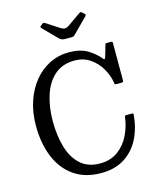

<svg xmlns="http://www.w3.org/2000/svg" viewBox="-141 -1076 964 1182"><g transform="rotate(-15 341.0 -485.0)"><path d="M41.5 -375Q41.5 -458.5 65 -529Q88.5 -599.5 130.8 -651.2Q173 -703 230 -731.5Q287 -760 354 -760Q426 -760 472.5 -732Q519 -704 548.5 -666.5Q557.5 -655.5 563 -674.5L584 -746Q585.5 -751.5 586.2 -753.2Q587 -755 594.5 -755H621.5Q631.5 -755 631.5 -745.5V-508Q631.5 -500 628.5 -497.5Q625.5 -495 617 -495H586.5Q576.5 -495 576.2 -498.2Q576 -501.5 574.5 -509.5Q566 -558 539.8 -602Q513.5 -646 471.8 -674Q430 -702 374 -702Q297 -702 247 -658.2Q197 -614.5 173 -540.2Q149 -466 149 -375Q149 -284 170.5 -210Q192 -136 239.5 -92.5Q287 -49 364 -49Q431.5 -49 478.5 -83.5Q525.5 -118 552 -172.8Q578.5 -227.5 585.5 -287Q586 -295 595.5 -295H630.5Q641.5 -295 641 -288Q634.5 -203 600.5 -135.5Q566.5 -68 505.2 -29Q444 10 356.5 10Q252.5 10 182.2 -39.8Q112 -89.5 76.8 -176.5Q41.5 -263.5 41.5 -375ZM315.5 -860.5 233.5 -943.5Q227 -950 225.8 -953.8Q224.5 -957.5 231.5 -963L240.5 -970Q248.5 -976.5 252.2 -975.5Q256 -974.5 264.5 -969L342.5 -918Q357.5 -908.5 369.2 -908.2Q381 -908 395.5 -918L478.5 -976Q486.5 -981.5 490.2 -980Q494 -978.5 500.5 -971.5L505.5 -967.5Q512.5 -961 513.8 -957Q515 -953 508 -946L419.5 -857Q414 -851.5 410.2 -848.2Q406.5 -845 394.5 -845H354.5Q339 -845 330.8 -849.2Q322.5 -853.5 315.5 -860.5Z"/></g></svg>

Font: Besley* Narrow
Style: Regular
Weight: 400
Width: 4
Designer: Owen Earl
Foundry: indestructible type*
Version: Version 3.000; ttfautohint (v1.8.3)